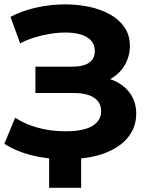

<svg xmlns="http://www.w3.org/2000/svg" viewBox="-25 -732 697 897"><path d="M280.4 11.8Q192.8 11.8 119.4 -7.4Q46 -26.7 -4.6 -60.5L45.7 -182Q92.7 -151.4 152.6 -135.1Q212.5 -118.7 280.6 -118.7Q366.7 -118.7 407.1 -143.9Q447.6 -169.1 447.6 -212.3Q447.6 -239.6 432.6 -258.8Q417.7 -277.9 389.5 -287.7Q361.4 -297.5 320.7 -297.5H140.4V-420.5H310.7Q364.6 -420.5 391.3 -439.1Q418 -457.8 418 -493.1Q418 -524.5 399.5 -543.8Q380.9 -563 350 -571.5Q319.1 -580 281.2 -580Q245.2 -580 206.3 -573.5Q167.4 -567 132 -555.6Q96.6 -544.2 69.2 -529.4L23.9 -653.2Q76.9 -681.4 144.2 -696.5Q211.4 -711.6 279.8 -711.6Q338.2 -711.6 392.1 -700.1Q446.1 -688.6 489 -664.7Q531.8 -640.8 556.8 -604.2Q581.8 -567.6 581.8 -517.4Q581.8 -471.4 559.7 -431.2Q537.6 -391 495.9 -365.9Q454.2 -340.8 395.3 -340.8L400.3 -376Q461 -376 508.7 -354.8Q556.4 -333.6 583.9 -294.3Q611.4 -255 611.4 -200.2Q611.4 -138.2 572.9 -90.2Q534.4 -42.2 460.8 -15.2Q387.1 11.8 280.4 11.8ZM204.5 145.4V-30.9H354.1V145.4Z"/></svg>

Font: Montserrat Thin
Style: Regular
Weight: 100
Designer: Julieta Ulanovsky
Foundry: Julieta Ulanovsky
Version: Version 9.000